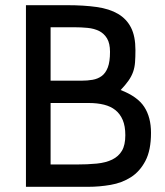

<svg xmlns="http://www.w3.org/2000/svg" viewBox="-20 -720 637 740"><path d="M320 0H80V-700H238Q303 -700 352.5 -693Q402 -686 435 -666.5Q468 -647 485 -613.5Q502 -580 502 -527Q502 -500 500.5 -480Q499 -460 493 -443Q487 -426 475.5 -409.5Q464 -393 445 -373Q510 -348 536 -308Q562 -268 562 -208Q562 -141 540.5 -100Q519 -59 484.5 -37Q450 -15 406.5 -7.5Q363 0 320 0ZM265 -615H175V-409H293Q317 -409 337 -412.5Q357 -416 372 -427Q387 -438 395.5 -460Q404 -482 404 -520Q404 -553 392.5 -572Q381 -591 362 -600.5Q343 -610 318 -612.5Q293 -615 265 -615ZM323 -323H175V-86H273Q318 -86 353 -89.5Q388 -93 412.5 -105Q437 -117 450 -139Q463 -161 463 -199Q463 -234 453 -257.5Q443 -281 425 -295.5Q407 -310 381 -316.5Q355 -323 323 -323Z"/></svg>

Font: Cabin
Style: Regular
Weight: 400
Designer: Pablo Impallari
Foundry: Pablo Impallari
Version: Version 1.007